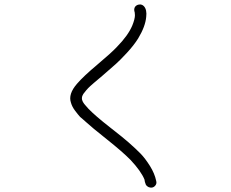

<svg xmlns="http://www.w3.org/2000/svg" viewBox="-20 -802 1040 865"><path d="M683.6 12.7Q687.5 25.4 678.7 35.2Q669.9 44.9 657.2 43Q649.4 42 644 37.6Q638.7 33.2 637.2 30.3Q635.7 27.3 632.8 17.6Q630.9 8.8 630.9 6.8Q615.2 -31.2 568.4 -81.1Q533.2 -117.2 461.4 -174.3Q389.6 -231.4 371.1 -249Q365.2 -254.9 355 -263.2Q344.7 -271.5 340.8 -275.4Q331.1 -286.1 317.9 -303.7Q304.7 -321.3 299.8 -338.9Q286.1 -377.9 327.1 -424.8Q355.5 -458 418.9 -511.2Q482.4 -564.5 506.8 -590.8Q557.6 -642.6 576.2 -687.5Q587.9 -716.8 587.9 -733.4Q587.9 -738.3 586.9 -746.1Q582 -759.8 587.9 -770.5Q594.7 -780.3 607.4 -781.7Q620.1 -783.2 628.9 -773.4Q642.6 -757.8 638.7 -725.6Q634.8 -682.6 602.5 -628.9Q583 -597.7 551.8 -564Q520.5 -530.3 502.4 -514.2Q484.4 -498 440.4 -460Q435.5 -456.1 422.9 -445.3Q410.2 -434.6 403.3 -428.7Q396.5 -422.9 386.7 -414.1Q377 -405.3 369.1 -396Q361.3 -386.7 355.5 -378.9Q349.6 -370.1 349.1 -360.8Q348.6 -351.6 353.5 -342.8Q359.4 -333 364.3 -328.1L378.9 -311.5Q410.2 -279.3 474.6 -229Q539.1 -178.7 559.6 -160.2Q592.8 -130.9 613.3 -109.9Q633.8 -88.9 655.3 -54.7Q676.8 -20.5 683.6 12.7Z"/></svg>

Font: irohamaru Light
Style: Regular
Weight: 200
Designer: [Source Han Sans]
Ryoko NISHIZUKA  (kana & ideographs); Paul D. Hunt (Latin, Greek & Cyrillic); Wenlong ZHANG  (bopomofo
Version: Version 1.01